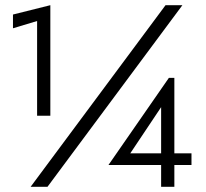

<svg xmlns="http://www.w3.org/2000/svg" viewBox="-20 -720 794 740"><path d="M618 -700 98 0H163L683 -700ZM30 -611 123 -639V-274H174V-700L30 -664ZM398 -84H718V-129H632H622H440ZM452 -84 601 -307V-112V-106V0H652V-420H631L398 -84Z"/></svg>

Font: Glinicke Jost Regular
Style: Regular
Weight: 400
Version: Version 3.710